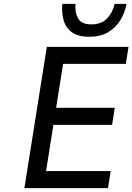

<svg xmlns="http://www.w3.org/2000/svg" viewBox="-20 -972 684 992"><path d="M204 0H106L222 -730H320ZM538 0H184L198 -88H552ZM559 -327H236L250 -415H573ZM630 -642H286L300 -730H644ZM441 -782Q384 -782 352 -805Q320 -828 309 -866.5Q298 -905 302 -952H370Q366 -909 383 -877.5Q400 -846 452 -846Q505 -846 534 -877.5Q563 -909 572 -952H634Q625 -905 601 -866.5Q577 -828 537.5 -805Q498 -782 441 -782Z"/></svg>

Font: Sora Variable Italic
Style: Regular
Weight: 400
Designer: Jonathan Barnbrook, Julián Moncada
Foundry: Barnbrook Fonts
Version: Version 2.000